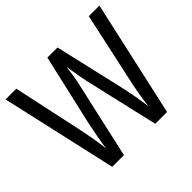

<svg xmlns="http://www.w3.org/2000/svg" viewBox="-166 -914 1114 1114"><g transform="rotate(-45 391.0 -357.0)"><path d="M776 -714H689L594 -277C582 -222 571 -161 564 -100C556 -162 545 -222 533 -277L432 -714H349L249 -277C237 -221 225 -157 217 -100C213 -145 202 -208 188 -277L94 -714H6L167 0H263L366 -459C378 -509 386 -564 390 -599C397 -546 407 -493 414 -459L520 0H617Z"/></g></svg>

Font: Noto Sans Condensed
Style: Regular
Weight: 400
Width: 3
Designer: Monotype Design Team
Foundry: Monotype Imaging Inc.
Version: Version 2.013